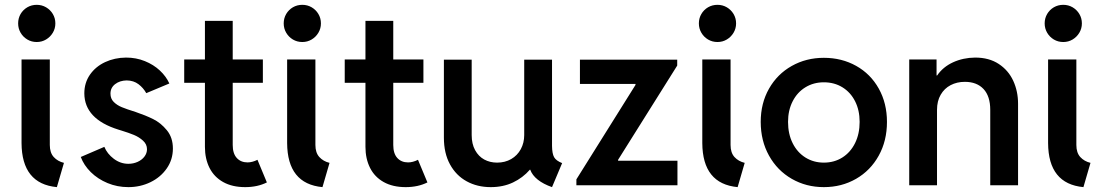

<svg xmlns="http://www.w3.org/2000/svg" viewBox="-20 -768 4588 796"><path d="M69.3 -174.8V-521.5H186.5V-167Q186.5 -134.8 202.9 -116.9Q219.2 -99.1 245.1 -92.8L215.8 7.8Q70.3 -5.9 69.3 -174.8ZM55.2 -670.9Q55.2 -692.4 65.4 -710Q75.7 -727.5 93.3 -737.8Q110.8 -748 132.3 -748Q153.3 -748 170.9 -737.8Q188.5 -727.5 199 -710Q209.5 -692.4 209.5 -670.9Q209.5 -649.9 199 -632.3Q188.5 -614.7 170.9 -604.2Q153.3 -593.8 132.3 -593.8Q110.8 -593.8 93.3 -604.2Q75.7 -614.7 65.4 -632.3Q55.2 -649.9 55.2 -670.9Z M314.9 -117.2 412.6 -159.2Q424.3 -130.4 451.9 -109.6Q479.5 -88.9 512.2 -88.9Q532.7 -88.9 550.5 -96.9Q568.4 -105 578.9 -118.9Q589.4 -132.8 589.4 -149.4Q589.4 -169.9 573 -184.8Q556.6 -199.7 535.4 -208.5Q514.2 -217.3 483.9 -226.6L471.2 -230.5Q330.1 -274.4 329.6 -380.9Q329.6 -424.8 353 -458.5Q376.5 -492.2 415.8 -510.5Q455.1 -528.8 502.4 -529.3Q544.4 -529.3 580.6 -514.6Q616.7 -500 642.6 -475.8Q668.5 -451.7 682.1 -421.9L586.4 -381.8Q574.2 -403.8 554.2 -418.9Q534.2 -434.1 505.4 -434.6Q476.6 -434.1 457.3 -419.2Q438 -404.3 438 -379.9Q438 -358.9 451.4 -345.5Q464.8 -332 484.9 -323.7Q504.9 -315.4 542.5 -303.7Q583 -290 614.7 -274.4Q646.5 -258.8 671.6 -228.3Q696.8 -197.8 696.8 -152.3Q696.8 -106.4 671.4 -69.8Q646 -33.2 603.8 -12.7Q561.5 7.8 512.2 7.8Q466.3 7.8 425.8 -9Q385.3 -25.9 356.4 -54.4Q327.6 -83 314.9 -117.2Z M829.6 -159.2V-424.8H743.7V-521.5H829.6V-681.6H944.8V-521.5H1069.8V-424.8H944.8V-167Q944.8 -131.3 961.7 -113Q978.5 -94.7 1006.3 -94.7Q1025.9 -94.7 1047.4 -105.5L1086.4 -11.7Q1047.4 7.8 996.6 7.8Q942.9 7.8 905.3 -13.2Q867.7 -34.2 848.6 -72Q829.6 -109.9 829.6 -159.2Z M1170.4 -174.8V-521.5H1287.6V-167Q1287.6 -134.8 1304 -116.9Q1320.3 -99.1 1346.2 -92.8L1316.9 7.8Q1171.4 -5.9 1170.4 -174.8ZM1156.2 -670.9Q1156.2 -692.4 1166.5 -710Q1176.8 -727.5 1194.3 -737.8Q1211.9 -748 1233.4 -748Q1254.4 -748 1272 -737.8Q1289.6 -727.5 1300 -710Q1310.5 -692.4 1310.5 -670.9Q1310.5 -649.9 1300 -632.3Q1289.6 -614.7 1272 -604.2Q1254.4 -593.8 1233.4 -593.8Q1211.9 -593.8 1194.3 -604.2Q1176.8 -614.7 1166.5 -632.3Q1156.2 -649.9 1156.2 -670.9Z M1495.1 -159.2V-424.8H1409.2V-521.5H1495.1V-681.6H1610.4V-521.5H1735.4V-424.8H1610.4V-167Q1610.4 -131.3 1627.2 -113Q1644 -94.7 1671.9 -94.7Q1691.4 -94.7 1712.9 -105.5L1752 -11.7Q1712.9 7.8 1662.1 7.8Q1608.4 7.8 1570.8 -13.2Q1533.2 -34.2 1514.2 -72Q1495.1 -109.9 1495.1 -159.2Z M1820.3 -197.3V-520.5H1935.5V-208Q1935.5 -171.4 1949.7 -145.5Q1963.9 -119.6 1987.5 -106.7Q2011.2 -93.8 2041 -93.8Q2073.7 -93.8 2099.4 -108.6Q2125 -123.5 2139.2 -149.7Q2153.3 -175.8 2153.3 -208V-520.5H2268.6V-163.1Q2269 -130.9 2277.3 -116.2Q2285.6 -101.6 2310.5 -91.8L2268.6 7.8Q2232.4 -4.9 2209.5 -23.2Q2186.5 -41.5 2178.2 -64.5H2176.8Q2147.5 -30.8 2106.7 -11.5Q2065.9 7.8 2014.6 7.8Q1958.5 7.8 1914.6 -16.4Q1870.6 -40.5 1845.5 -86.7Q1820.3 -132.8 1820.3 -197.3Z M2369.6 -24.4 2614.7 -416V-419.9H2384.3V-520.5H2787.6V-496.1L2542.5 -105.5V-101.6H2788.6V0H2369.6Z M2891.6 -174.8V-521.5H3008.8V-167Q3008.8 -134.8 3025.1 -116.9Q3041.5 -99.1 3067.4 -92.8L3038.1 7.8Q2892.6 -5.9 2891.6 -174.8ZM2877.4 -670.9Q2877.4 -692.4 2887.7 -710Q2897.9 -727.5 2915.5 -737.8Q2933.1 -748 2954.6 -748Q2975.6 -748 2993.2 -737.8Q3010.7 -727.5 3021.2 -710Q3031.7 -692.4 3031.7 -670.9Q3031.7 -649.9 3021.2 -632.3Q3010.7 -614.7 2993.2 -604.2Q2975.6 -593.8 2954.6 -593.8Q2933.1 -593.8 2915.5 -604.2Q2897.9 -614.7 2887.7 -632.3Q2877.4 -649.9 2877.4 -670.9Z M3133.8 -262.7Q3133.8 -339.8 3168.2 -400.4Q3202.6 -460.9 3262.5 -494.6Q3322.3 -528.3 3395.5 -528.3Q3469.7 -528.3 3529.5 -494.9Q3589.4 -461.4 3623.3 -400.6Q3657.2 -339.8 3657.2 -262.7Q3657.2 -184.1 3623 -122.6Q3588.9 -61 3529.1 -26.6Q3469.2 7.8 3395.5 7.8Q3322.3 7.8 3262.5 -26.6Q3202.6 -61 3168.2 -122.8Q3133.8 -184.6 3133.8 -262.7ZM3543.9 -262.7Q3543.9 -311 3525.1 -348.1Q3506.3 -385.3 3472.7 -406Q3439 -426.8 3395.5 -426.8Q3353 -426.8 3319.3 -406.2Q3285.6 -385.7 3266.4 -348.4Q3247.1 -311 3247.1 -262.7Q3247.1 -212.9 3266.1 -174.6Q3285.2 -136.2 3319.1 -115Q3353 -93.8 3395.5 -93.8Q3438.5 -93.8 3472.2 -115Q3505.9 -136.2 3524.9 -174.6Q3543.9 -212.9 3543.9 -262.7Z M3749.5 -521.5H3862.8V-455.1H3865.2Q3889.6 -490.7 3931.4 -509.8Q3973.1 -528.8 4022.9 -529.3Q4080.6 -529.3 4120.6 -502.9Q4160.6 -476.6 4180.7 -433.1Q4200.7 -389.6 4200.7 -337.9V0H4085.4V-312.5Q4085.4 -369.1 4057.6 -398.9Q4029.8 -428.7 3980 -428.7Q3947.3 -428.7 3921.1 -415Q3895 -401.4 3879.9 -375.2Q3864.7 -349.1 3864.7 -312.5V0H3749.5Z M4325.2 -174.8V-521.5H4442.4V-167Q4442.4 -134.8 4458.7 -116.9Q4475.1 -99.1 4501 -92.8L4471.7 7.8Q4326.2 -5.9 4325.2 -174.8ZM4311 -670.9Q4311 -692.4 4321.3 -710Q4331.5 -727.5 4349.1 -737.8Q4366.7 -748 4388.2 -748Q4409.2 -748 4426.8 -737.8Q4444.3 -727.5 4454.8 -710Q4465.3 -692.4 4465.3 -670.9Q4465.3 -649.9 4454.8 -632.3Q4444.3 -614.7 4426.8 -604.2Q4409.2 -593.8 4388.2 -593.8Q4366.7 -593.8 4349.1 -604.2Q4331.5 -614.7 4321.3 -632.3Q4311 -649.9 4311 -670.9Z"/></svg>

Font: Reddit Sans Strawberry SemiBold
Style: Regular
Weight: 600
Designer: Stephen Hutchings
Foundry: Reddit
Version: Version 1.013